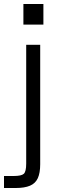

<svg xmlns="http://www.w3.org/2000/svg" viewBox="-64 -720 291 960"><path d="M-44 220V160H4Q43 160 55 149Q67 138 67 98V-496H137V101Q137 145 125 171Q113 197 86 208.5Q59 220 15 220ZM53 -597V-700H153V-597Z"/></svg>

Font: Host Grotesk Light Light
Style: Regular
Weight: 300
Version: Version 1.003